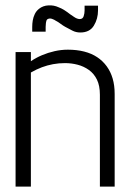

<svg xmlns="http://www.w3.org/2000/svg" viewBox="-20 -695 483 715"><path d="M295 -674V-656Q295 -645 291.5 -634.5Q288 -624 277 -624Q267 -624 255 -632.5Q243 -641 241 -642Q231 -650 220 -657Q209 -664 198 -668Q181 -676 160.5 -675Q140 -674 125 -662Q115 -654 109.5 -642.5Q104 -631 102 -619Q100 -607 100 -595V-577H150V-595Q150 -600 151 -609.5Q152 -619 156 -623Q164 -628 173 -625Q182 -622 189 -617Q197 -613 205.5 -606.5Q214 -600 223 -595Q236 -588 249.5 -581Q263 -574 279 -574Q314 -574 329.5 -599.5Q345 -625 345 -656V-674ZM352 -342V0H407V-345Q407 -377 399.5 -402.5Q392 -428 377.5 -448Q363 -468 342 -482Q321 -496 293.5 -503Q266 -510 233 -510Q208 -510 183.5 -504.5Q159 -499 136.5 -489.5Q114 -480 95 -467V-501H38V0H95V-425Q116 -437 136 -444.5Q156 -452 177.5 -456Q199 -460 222 -460Q246 -460 269 -454Q292 -448 311 -434.5Q330 -421 341 -398.5Q352 -376 352 -342Z"/></svg>

Font: Advent Pro
Style: Regular
Weight: 400
Designer: VivaRado, Andreas Kalpakidis
Foundry: VivaRado, Andreas Kalpakidis
Version: Version 3.000